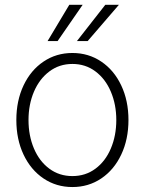

<svg xmlns="http://www.w3.org/2000/svg" viewBox="-20 -755 593 786"><path d="M46.9 -263.7Q46.9 -342.8 76.4 -405.3Q106 -467.8 158.2 -502.9Q210.4 -538.1 276.4 -538.1Q342.3 -538.1 394.5 -502.9Q446.8 -467.8 476.3 -405.3Q505.9 -342.8 505.9 -263.7Q505.9 -184.6 476.3 -122.1Q446.8 -59.6 394.5 -24.4Q342.3 10.7 276.4 10.7Q210.4 10.7 158.2 -24.4Q106 -59.6 76.4 -122.1Q46.9 -184.6 46.9 -263.7ZM456.1 -263.7Q456.1 -327.1 433.8 -379.6Q411.6 -432.1 370.8 -462.6Q330.1 -493.2 276.4 -493.2Q222.7 -493.2 181.9 -462.4Q141.1 -431.6 118.9 -379.4Q96.7 -327.1 96.7 -263.7Q96.7 -199.7 118.9 -147.2Q141.1 -94.7 181.9 -64.5Q222.7 -34.2 276.4 -34.2Q330.1 -34.2 370.8 -64.5Q411.6 -94.7 433.8 -147.2Q456.1 -199.7 456.1 -263.7ZM411.1 -735.4H466.8L338.9 -586.9H294.9ZM263.7 -735.4H318.4L215.8 -586.9H174.8Z"/></svg>

Font: Pretendard ExtraLight
Style: Regular
Weight: 200
Designer: Base glyphs from Inter by Rasmus Andersson; Hangeul glyphs from Noto Sans CJK(Source Han Sans) by Jang Soo-young and Kan
Foundry: Kil Hyung-jin
Version: Version 1.309